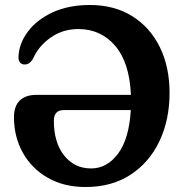

<svg xmlns="http://www.w3.org/2000/svg" viewBox="-20 -735 734 770"><path d="M36 -265.5Q36 -309 59.2 -331.8Q82.5 -354.5 125.5 -354.5H505Q499.5 -484 442 -551.2Q384.5 -618.5 294 -618.5Q231.5 -618.5 183 -584.2Q134.5 -550 113 -500.5Q103.5 -485 94.2 -480.2Q85 -475.5 76 -476.5Q67 -477 60.5 -484.2Q54 -491.5 54 -506.5Q56 -560.5 91.8 -608.2Q127.5 -656 191.2 -685.5Q255 -715 340.5 -715Q438.5 -715 510.2 -670.2Q582 -625.5 621 -546Q660 -466.5 660 -362.5Q660 -254.5 619.5 -169Q579 -83.5 503.5 -34.2Q428 15 323 15Q236.5 15 172 -21.8Q107.5 -58.5 71.8 -122.2Q36 -186 36 -265.5ZM345.5 -59.5Q409.5 -59.5 453.8 -119.2Q498 -179 504.5 -293.5H235.5Q196 -293.5 196 -250.5Q196 -163.5 237.2 -111.5Q278.5 -59.5 345.5 -59.5Z"/></svg>

Font: Fraunces 72pt S100 SemiBold
Style: Regular
Weight: 600
Version: Version 1.000; ttfautohint (v1.8.3)